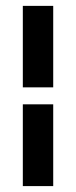

<svg xmlns="http://www.w3.org/2000/svg" viewBox="-20 -690 260 657"><path d="M58.1 -391.1V-669.9H162.1V-391.1ZM58.1 -53.2V-333H162.1V-53.2Z"/></svg>

Font: Elstob 18pt
Style: Bold
Weight: 700
Designer: Peter S. Baker
Version: Version 1.015